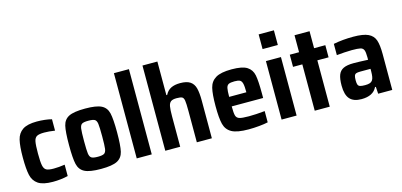

<svg xmlns="http://www.w3.org/2000/svg" viewBox="-66 -1176 3386 1617"><g transform="rotate(-15 1627.0 -367.5)"><path d="M43 -255Q43 -353 56 -407.5Q69 -462 110.5 -490Q152 -518 235 -518Q269 -518 304.5 -514Q340 -510 364 -503V-404Q310 -412 271 -412Q226 -412 206.5 -401Q187 -390 181 -358.5Q175 -327 175 -255Q175 -182 181.5 -150.5Q188 -119 207 -108.5Q226 -98 271 -98Q315 -98 368 -106V-7Q306 8 236 8Q150 8 108.5 -20Q67 -48 55 -101.5Q43 -155 43 -255Z M446 -255Q446 -371 458 -422.5Q470 -474 513.5 -496Q557 -518 656 -518Q754 -518 797.5 -496Q841 -474 853 -422.5Q865 -371 865 -255Q865 -140 853 -88.5Q841 -37 797.5 -14.5Q754 8 656 8Q557 8 513.5 -14.5Q470 -37 458 -88.5Q446 -140 446 -255ZM735 -255Q735 -335 731 -364Q727 -393 712 -402.5Q697 -412 656 -412Q615 -412 600 -402.5Q585 -393 581 -364Q577 -335 577 -255Q577 -175 581 -146.5Q585 -118 600 -108Q615 -98 656 -98Q697 -98 712 -108Q727 -118 731 -146.5Q735 -175 735 -255Z M968 0V-743H1099V0Z M1217 -743H1347V-450H1354Q1372 -486 1404 -502Q1436 -518 1484 -518Q1542 -518 1572 -497.5Q1602 -477 1612.5 -436.5Q1623 -396 1623 -327V0H1492V-274Q1492 -339 1488 -364Q1484 -389 1470.5 -396Q1457 -403 1423 -403Q1388 -403 1372.5 -391Q1357 -379 1352 -351Q1347 -323 1347 -264V0H1217Z M2128 -216H1854Q1854 -158 1860.5 -135.5Q1867 -113 1890 -105.5Q1913 -98 1973 -98Q2035 -98 2112 -106V-8Q2082 -1 2034.5 3.5Q1987 8 1943 8Q1842 8 1796 -17.5Q1750 -43 1736.5 -95.5Q1723 -148 1723 -254Q1723 -357 1736 -410.5Q1749 -464 1794 -491Q1839 -518 1933 -518Q2026 -518 2067 -492Q2108 -466 2118 -415Q2128 -364 2128 -254ZM1854 -299H2004Q2004 -352 1998 -375.5Q1992 -399 1977.5 -406.5Q1963 -414 1931 -414Q1895 -414 1879.5 -406Q1864 -398 1859 -375Q1854 -352 1854 -299Z M2230 -615V-743H2363V-615ZM2231 0V-510H2362V0Z M2520 0V-404H2439V-510H2520V-658H2651V-510H2749V-404H2651V0Z M2793 -145Q2793 -205 2806 -238.5Q2819 -272 2850.5 -287Q2882 -302 2939 -302Q2983 -302 3065 -298V-320Q3065 -365 3057 -383.5Q3049 -402 3027.5 -407Q3006 -412 2953 -412Q2926 -412 2888 -409.5Q2850 -407 2821 -404V-502Q2901 -518 2994 -518Q3081 -518 3124 -497.5Q3167 -477 3181.5 -434.5Q3196 -392 3196 -312V0H3073L3069 -61H3062Q3029 8 2927 8Q2858 8 2825.5 -28.5Q2793 -65 2793 -145ZM3052 -123Q3065 -142 3065 -198V-219H2976Q2951 -219 2939.5 -214.5Q2928 -210 2923.5 -197.5Q2919 -185 2919 -157Q2919 -131 2924 -119Q2929 -107 2943 -102.5Q2957 -98 2987 -98Q3012 -98 3027.5 -103.5Q3043 -109 3052 -123Z"/></g></svg>

Font: Saira Semi Condensed SemiBold
Style: Regular
Weight: 600
Width: 4
Designer: Hector Gatti with collaboration of the Omnibus-Type team
Foundry: Omnibus-Type
Version: Version 1.001; ttfautohint (v1.8)